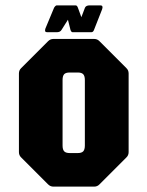

<svg xmlns="http://www.w3.org/2000/svg" viewBox="-20 -695 549 715"><path d="M179 0Q167.5 0 159 -8.5L59 -108.5Q50.5 -116.5 50.5 -128.5V-421.5Q50.5 -433.5 59 -441.5L159 -541.5Q167.5 -550 179 -550H330.5Q342.5 -550 350.5 -541.5L450.5 -441.5Q459 -433.5 459 -421.5V-128.5Q459 -116.5 450.5 -108.5L350.5 -8.5Q342.5 0 330.5 0ZM240 -125H269.5Q284 -125 290 -131.5Q296 -138 296 -153V-397Q296 -412 290 -418.5Q284 -425 269.5 -425H240Q224.5 -425 218.8 -418.5Q213 -412 213 -397V-153Q213 -138 219 -131.5Q225 -125 240 -125ZM155.5 -575Q144.5 -575 149 -588.5L181.5 -666.5Q187 -675 191.5 -675H261.5Q267 -675 270 -666.5L283 -631L296.5 -666.5Q300.5 -675 314 -675H354Q365 -675 360.5 -661L330 -583.5Q327 -575 320 -575H250.5Q245.5 -575 242.5 -583.5L233 -621.5L209 -583.5Q204 -575 191.5 -575Z"/></svg>

Font: Jaro 24pt
Style: Regular
Weight: 400
Designer: Agyei Archer, Celine Hurka, Mirko Velimirović
Version: Version 1.000